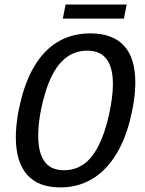

<svg xmlns="http://www.w3.org/2000/svg" viewBox="-20 -816 640 846"><path d="M246.1 9.8Q147.5 9.8 98.6 -47.1Q49.8 -104 49.8 -210Q49.8 -288.1 74 -381.3Q98.1 -474.6 140.9 -539.3Q183.6 -604 243.2 -636.5Q302.7 -668.9 378.9 -668.9Q475.6 -668.9 525.9 -615Q576.2 -561 576.2 -453.1Q576.2 -377.4 552.2 -284.2Q528.3 -190.9 484.4 -124.3Q440.4 -57.6 379.9 -23.9Q319.3 9.8 246.1 9.8ZM477.5 -445.8Q477.5 -592.8 364.3 -592.8Q297.9 -592.8 251.2 -544.2Q204.6 -495.6 176.5 -397Q148.4 -298.3 148.4 -217.8Q148.4 -65.9 261.2 -65.9Q310.1 -65.9 347.2 -91.3Q384.3 -116.7 412.8 -171.4Q441.4 -226.1 459.5 -306.9Q477.5 -387.7 477.5 -445.8ZM525.9 -733.9H256.8L269 -795.9H538.1Z"/></svg>

Font: Liberation Mono
Style: Italic
Weight: 400
Italic angle: -12°
Monospace: yes
Designer: Steve Matteson
Foundry: Ascender Corporation
Version: Version 2.1.5